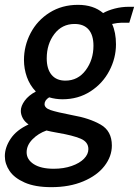

<svg xmlns="http://www.w3.org/2000/svg" viewBox="-63 -523 574 793"><path d="M-43 122Q-43 86 -19 50Q5 14 55 -9Q39 -20 31 -35Q23 -50 23 -65Q23 -85 39 -107Q55 -129 85 -145Q60 -171 48 -205Q36 -239 36 -275Q36 -334 63.5 -386.5Q91 -439 142 -471Q193 -503 259 -503Q323 -503 363 -469Q382 -480 410.5 -487.5Q439 -495 470 -495H491L471 -429H437Q423 -429 400 -424Q416 -389 416 -340Q416 -283 388.5 -230.5Q361 -178 310.5 -145.5Q260 -113 195 -113Q167 -113 140 -121Q121 -109 121 -93Q121 -77 145.5 -68.5Q170 -60 237 -47Q306 -35 352.5 -8.5Q399 18 399 78Q399 123 368.5 162.5Q338 202 281 226Q224 250 149 250Q82 250 39 231Q-4 212 -23.5 183Q-43 154 -43 122ZM323 -334Q323 -378 303 -401Q283 -424 245 -424Q193 -424 161.5 -382.5Q130 -341 130 -282Q130 -238 150 -214Q170 -190 207 -190Q259 -190 291 -233Q323 -276 323 -334ZM302 93Q302 63 269.5 49.5Q237 36 178 26Q144 20 129 16Q95 28 71 52.5Q47 77 47 106Q47 136 76.5 155Q106 174 159 174Q200 174 233 162.5Q266 151 284 132.5Q302 114 302 93Z"/></svg>

Font: Cabin Medium
Style: Italic
Weight: 500
Italic angle: -7°
Designer: Pablo Impallari
Foundry: Pablo Impallari. http://www.impallari.com Igino Marini. http://www.ikern.com
Version: Version 2.200